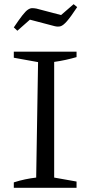

<svg xmlns="http://www.w3.org/2000/svg" viewBox="-20 -898 427 918"><path d="M46 0V-26Q74 -35 100.5 -40.5Q127 -46 153 -49L162 -601L46 -622V-651H346V-625Q322 -618 295 -612Q268 -606 239 -602V-49L346 -30V0ZM63 -751 46 -767Q71 -804 86.5 -824Q102 -844 113 -851.5Q124 -859 133.5 -859Q143 -859 154 -857L272 -826L332 -878L349 -864Q318 -817 300 -796.5Q282 -776 269.5 -772.5Q257 -769 241 -773L123 -804Z"/></svg>

Font: Piazzolla 24pt
Style: Regular
Weight: 400
Designer: Juan Pablo del Peral
Foundry: Huerta Tipografica
Version: Version 2.005